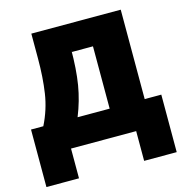

<svg xmlns="http://www.w3.org/2000/svg" viewBox="-125 -821 1074 1116"><g transform="rotate(-15 412.0 -263.0)"><path d="M17 -167H91Q135 -255 149 -348.5Q163 -442 163 -556V-705H701V-167H801V179H605V0H213V179H17ZM490 -166V-541H363V-562Q363 -437 348 -346Q333 -255 297 -166Z"/></g></svg>

Font: Nunito Sans Heavy
Style: Regular
Weight: 400
Designer: Vernon Adams
Foundry: Vernon Adams
Version: Version 2.500